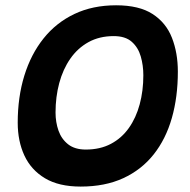

<svg xmlns="http://www.w3.org/2000/svg" viewBox="-20 -680 717 726"><path d="M285 25.5Q202.5 25.5 150 -6Q97.5 -37.5 72.2 -92Q47 -146.5 47 -216Q47 -313 72 -394Q97 -475 144.8 -534.8Q192.5 -594.5 261.5 -627.2Q330.5 -660 419 -660Q506 -660 557 -627Q608 -594 630.2 -537Q652.5 -480 652.5 -409Q652.5 -313.5 629.8 -233.8Q607 -154 561 -96Q515 -38 446 -6.2Q377 25.5 285 25.5ZM304.5 -114.5Q358.5 -114.5 399.2 -136Q440 -157.5 467.2 -196Q494.5 -234.5 508.2 -285.5Q522 -336.5 522 -395.5Q522 -433 512.2 -466.8Q502.5 -500.5 478.2 -522Q454 -543.5 410 -543.5Q356 -543.5 314.8 -520.8Q273.5 -498 245.8 -458Q218 -418 204 -365.8Q190 -313.5 190 -254.5Q190 -218 201.2 -186Q212.5 -154 237.8 -134.2Q263 -114.5 304.5 -114.5Z"/></svg>

Font: Grandstander Thin SemiBold
Style: Italic
Weight: 600
Italic angle: -15°
Version: Version 1.200